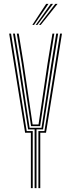

<svg xmlns="http://www.w3.org/2000/svg" viewBox="-20 -974 368 994"><path d="M159.2 0V-304H125.5L73 -644.8L47.5 -800H57.2L82.8 -644.8L133.2 -312.5H195L245.8 -644.8L271 -800H281L255.8 -644.8L202.8 -304H169V0ZM139.8 0V-286.8H110L27.5 -800H37.2L118.2 -295.5H149.5V0ZM178.8 0V-295.5H210L291 -800H300.8L218.2 -286.8H188.5V0ZM140.8 -321 92.5 -644.8 67 -800H77L102.2 -644.8L148.8 -329.5H179.5L226.2 -644.8L251.5 -800H261.2L236.2 -644.8L187.8 -321ZM147.5 -845 219 -954H231L156.2 -845ZM182.2 -845 266.2 -954H278L191 -845ZM165 -845 242.8 -954H254.5L173.5 -845Z"/></svg>

Font: Big Shoulders Inline Text ExtraLight
Style: Regular
Weight: 250
Version: Version 2.002